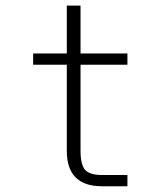

<svg xmlns="http://www.w3.org/2000/svg" viewBox="-20 -666 570 682"><path d="M217.3 -646H266.1V-476.1H432.6V-436H266.1V-130.4Q266.1 -80.1 282.7 -62.3Q299.3 -44.4 342.3 -44.4H432.6V-4.4H342.3Q217.3 -4.4 217.3 -130.4V-436H97.7V-476.1H217.3Z"/></svg>

Font: AzarMehrMonospaced
Style: SerifRegular
Weight: 1
Designer: Amin Abedi
Version: Version 1.00